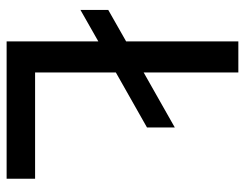

<svg xmlns="http://www.w3.org/2000/svg" viewBox="-100 -640 740 580"><g transform="rotate(90 270.0 -350.0)"><path d="M10 -307 105 -361V-700H199V-414L365 -508V-424L199 -330V-86H520V0H105V-277L10 -223Z"/></g></svg>

Font: PT Root UI Web Medium
Style: Regular
Weight: 500
Designer: Vitaly Kuzmin
Foundry: ParaType Ltd.
Version: Version 1.001W